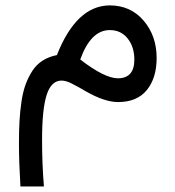

<svg xmlns="http://www.w3.org/2000/svg" viewBox="-20 -362 641 702"><path d="M273.4 -144.5Q362.3 -75.7 411.6 -75.7Q471.2 -76.2 471.2 -144Q471.2 -190.4 446.8 -221.2Q422.4 -252 381.3 -252Q312 -252 273.4 -144.5ZM54.7 319.8Q49.3 230 49.3 162.6Q49.3 116.7 51.3 81.1Q53.2 45.4 58.6 9Q64 -27.3 74 -54.2Q84 -81.1 98.9 -103.8Q113.8 -126.5 136.2 -140.6Q158.7 -154.8 188 -160.6Q259.3 -341.3 380.9 -342.3Q457.5 -342.3 505.1 -286.6Q552.7 -231 552.7 -149.9Q552.7 -76.7 516.8 -32.7Q481 11.2 411.6 11.2Q362.3 11.2 292.5 -28.8Q274.4 -40 242.2 -56.6Q221.2 -67.4 204.6 -67.4Q167 -66.9 150.4 -14.4Q133.8 38.1 133.8 148.9Q133.8 238.8 140.6 319.8Z"/></svg>

Font: Vazir FD
Style: FD
Weight: 400
Foundry: Based on Dejavu fonts, by Saber Rastikerdar
Version: Version 26.0.0